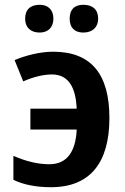

<svg xmlns="http://www.w3.org/2000/svg" viewBox="-20 -772 522 802"><path d="M202 -556C147 -556 86 -540 41 -521L77 -432C120 -451 162 -461 197 -461C268 -461 295 -404 300 -326V-318H107V-231H300V-222C294 -141 262 -86 186 -86C140 -86 91 -97 36 -121V-21C76 -1 130 10 193 10C357 10 437 -93 437 -279C437 -460 363 -556 202 -556ZM203 -694C203 -731 181 -752 146 -752C107 -752 85 -732 85 -694C85 -657 108 -636 146 -636C181 -636 203 -658 203 -694ZM390 -694C390 -732 367 -752 328 -752C292 -752 271 -733 271 -694C271 -656 292 -636 328 -636C366 -636 390 -658 390 -694Z"/></svg>

Font: Passageway
Style: Light
Weight: 700
Foundry: Ascender Corporation
Version: Version 1.11